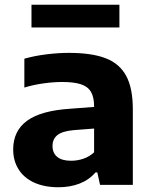

<svg xmlns="http://www.w3.org/2000/svg" viewBox="-20 -778 639 808"><path d="M539 -317.5V0H401L389.5 -52.5H382Q355 -21 315 -5.5Q275 10 226.5 10Q166 10 123 -10Q80 -30 57.8 -66Q35.5 -102 35.5 -149Q35.5 -227 93.8 -269.8Q152 -312.5 276.5 -320.5L376 -328V-330Q376 -369 362.8 -391.5Q349.5 -414 320.2 -423.5Q291 -433 241 -433Q205.5 -433 162.5 -427Q119.5 -421 82.5 -409.5V-531Q124.5 -543 174.5 -549.2Q224.5 -555.5 269.5 -555.5Q366 -555.5 424.5 -533Q483 -510.5 511 -458.8Q539 -407 539 -317.5ZM376 -137V-237L292 -230.5Q243.5 -226.5 222.2 -210Q201 -193.5 201 -163.5Q201 -134 220.8 -117.8Q240.5 -101.5 279 -101.5Q305.5 -101.5 330.8 -110Q356 -118.5 376 -137ZM112.5 -662.5V-758H482.5V-662.5Z"/></svg>

Font: Encode Sans Semi Expanded
Style: Bold
Weight: 700
Width: 6
Designer: Multiple Designers
Foundry: Impallari Type
Version: Version 2.000